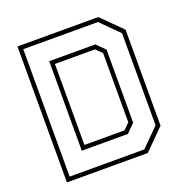

<svg xmlns="http://www.w3.org/2000/svg" viewBox="-126 -815 896 929"><g transform="rotate(-20 322.0 -350.0)"><path d="M62.5 0V-700H479L582 -597V-103L479 0ZM204 -141.5H410.5L441 -172V-528L410.5 -558.5H204ZM84.5 -22H469L560 -113V-587L469 -678H84.5ZM182.5 -119.5V-580.5H420L462.5 -538V-162L420 -119.5Z"/></g></svg>

Font: Tourney ExtraLight
Style: Regular
Weight: 250
Designer: Tyler Finck
Foundry: Etcetera Type Co
Version: Version 1.015